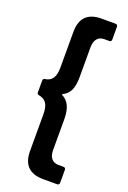

<svg xmlns="http://www.w3.org/2000/svg" viewBox="-174 -848 698 1044"><g transform="rotate(20 175.0 -326.5)"><path d="M223 138Q103 138 103 18V-193Q103 -236 89 -257Q75 -278 45 -283Q34 -285 34 -295V-364Q34 -376 46 -377Q75 -381 89 -402Q103 -423 103 -465V-671Q103 -791 223 -791H304Q309 -791 312.5 -787.5Q316 -784 316 -779V-703Q316 -698 312.5 -694.5Q309 -691 304 -691H274Q248 -691 233.5 -673.5Q219 -656 219 -624V-451Q219 -403 206 -375Q193 -347 164 -333Q161 -332 161 -330Q161 -329 164 -327Q192 -313 205.5 -283.5Q219 -254 219 -207V-30Q219 3 233.5 20Q248 37 274 37H304Q309 37 312.5 40.5Q316 44 316 49V126Q316 131 312.5 134.5Q309 138 304 138Z"/></g></svg>

Font: LinhAnh SemBd
Style: Regular
Weight: 600
Monospace: yes
Designer: Jeremy Tribby
Foundry: Tribby Type
Version: Version 1.408